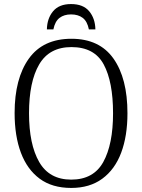

<svg xmlns="http://www.w3.org/2000/svg" viewBox="-20 -916 702 946"><path d="M331 10Q237 10 175.5 -35.5Q114 -81 83 -163.5Q52 -246 52 -359Q52 -529 122 -627Q192 -725 332 -725Q470 -725 539 -627.5Q608 -530 608 -358Q608 -246 577 -163.5Q546 -81 484 -35.5Q422 10 331 10ZM331 -31Q441 -31 489 -118Q537 -205 537 -358Q537 -513 491 -598.5Q445 -684 332 -684Q223 -684 173 -598.5Q123 -513 123 -358Q123 -205 173 -118Q223 -31 331 -31ZM211 -771Q212 -825 241.5 -860.5Q271 -896 330 -896Q390 -896 419.5 -860.5Q449 -825 450 -771H418Q410 -811 387.5 -828Q365 -845 330 -845Q296 -845 273.5 -828Q251 -811 243 -771Z"/></svg>

Font: Noto Serif SemiCondensed Light
Style: Regular
Weight: 300
Width: 4
Designer: Monotype Design Team
Foundry: Monotype Imaging Inc.
Version: Version 2.013